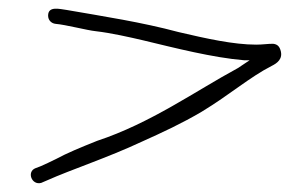

<svg xmlns="http://www.w3.org/2000/svg" viewBox="-20 -443 699 443"><path d="M62 -55C41 -47 53 -15 75 -21L89 -27C145 -52 228 -79 307 -116C356 -138 399 -158 445 -185C511 -225 556 -265 607 -291C619 -297 634 -307 627 -328C624 -337 619 -341 610 -342C597 -342 586 -340 571 -340C519 -340 456 -354 392 -369C306 -392 220 -405 134 -420C118 -422 91 -430 91 -407C91 -396 99 -389 108 -388C132 -386 181 -373 201 -371C236 -367 280 -357 310 -350C385 -332 471 -310 543 -304H556L529 -286C431 -233 328 -159 204 -118C164 -102 135 -90 109 -76C95 -69 84 -64 75 -60Z"/></svg>

Font: Stray Cat
Style: SuExt
Weight: 400
Version: Version 1.0